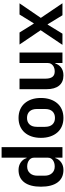

<svg xmlns="http://www.w3.org/2000/svg" viewBox="752 -1532 792 2335"><g transform="rotate(-90 1147.5 -364.0)"><path d="M398 -87H393Q379 -42 340 -15Q301 12 249 12Q150 12 97.5 -59Q45 -130 45 -262Q45 -393 97.5 -463.5Q150 -534 249 -534Q301 -534 340 -507.5Q379 -481 393 -436H398V-740H526V0H398ZM290 -94Q336 -94 367 -116Q398 -138 398 -179V-345Q398 -383 367 -406Q336 -429 290 -429Q240 -429 209.5 -395.5Q179 -362 179 -306V-216Q179 -160 209.5 -127Q240 -94 290 -94Z M881 12Q825 12 780.5 -7Q736 -26 704.5 -62Q673 -98 656 -148.5Q639 -199 639 -262Q639 -325 656 -375Q673 -425 704.5 -460.5Q736 -496 780.5 -515Q825 -534 881 -534Q937 -534 982 -515Q1027 -496 1058.5 -460.5Q1090 -425 1107 -375Q1124 -325 1124 -262Q1124 -199 1107 -148.5Q1090 -98 1058.5 -62Q1027 -26 982 -7Q937 12 881 12ZM881 -91Q932 -91 961 -122Q990 -153 990 -213V-310Q990 -369 961 -400Q932 -431 881 -431Q831 -431 802 -400Q773 -369 773 -310V-213Q773 -153 802 -122Q831 -91 881 -91Z M1549 -87H1544Q1537 -67 1525.5 -49.5Q1514 -32 1496.5 -18Q1479 -4 1454.5 4Q1430 12 1398 12Q1317 12 1274 -41Q1231 -94 1231 -192V-522H1359V-205Q1359 -151 1380 -122.5Q1401 -94 1447 -94Q1466 -94 1484.5 -99Q1503 -104 1517 -114.5Q1531 -125 1540 -140.5Q1549 -156 1549 -177V-522H1677V0H1549Z M1770 0 1948 -265 1774 -522H1920L2028 -349H2032L2139 -522H2275L2098 -263L2276 0H2130L2020 -180H2016L1906 0Z"/></g></svg>

Font: IBM Plex Sans Arabic SmBld
Style: Regular
Weight: 600
Designer: Mike Abbink, Paul van der Laan, Pieter van Rosmalen, Wael Morcos, Khajak Apelian
Foundry: Bold Monday
Version: Version 1.005